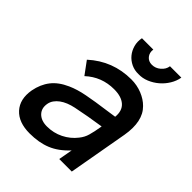

<svg xmlns="http://www.w3.org/2000/svg" viewBox="-221 -897 1034 1034"><g transform="rotate(45 296.0 -380.0)"><path d="M551 -775Q546 -745 529.2 -717.5Q512.5 -690 488.2 -669.2Q464 -648.5 434.5 -636.2Q405 -624 375 -625Q345 -624 319.5 -636.2Q294 -648.5 277 -669.2Q260 -690 252.5 -717.5Q245 -745 251 -775H337.5Q333.5 -748.5 348.5 -730Q363.5 -711.5 389.5 -711.5Q417 -711.5 438.5 -730Q461 -749 464.5 -775ZM396 0 410.5 -80Q362 -27.5 308.5 -6Q256 15.5 185.5 15.5Q101.5 15.5 59 -31Q16.5 -78 30 -156Q40.5 -211.5 70.8 -250.5Q101 -289.5 157.5 -314.5Q199.5 -333.5 255 -344Q311 -355 397 -366.5L448 -374Q453 -423.5 424.2 -449.2Q395.5 -475 339.5 -475Q244.5 -475 176 -411.5L123 -483.5Q227 -578 367.5 -578Q411 -578 449.5 -562.5Q488 -547 513.5 -521Q573 -462.5 552 -340.5L491.5 0ZM433.5 -285.5Q387 -278.5 344 -271Q301 -263.5 260.5 -255Q236.5 -250 216 -241.8Q195.5 -233.5 179.8 -222Q164 -210.5 153.8 -196Q143.5 -181.5 140.5 -164.5Q133.5 -126 157 -101.5Q181 -77 225 -77Q275 -77 318.2 -98.5Q361.5 -120 390.5 -157.5Q409.5 -181 417 -208Q425.5 -236.5 433.5 -285.5Z"/></g></svg>

Font: Russisch Sans SemiBold
Style: Italic
Weight: 600
Width: 4
Italic angle: -10°
Designer: Michael Sharanda (font) & Cristiano Sobral (main changes)
Foundry: Michael Sharanda
Version: Version 2.00;September 8, 2020;FontCreator 13.0.0.2681 64-bi